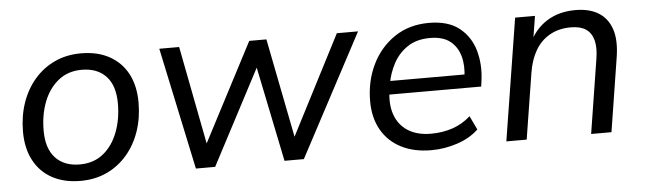

<svg xmlns="http://www.w3.org/2000/svg" viewBox="-39 -624 2561 762"><g transform="rotate(-5 1241.5 -243.0)"><path d="M255.3 8.9Q190.2 8.9 142.7 -17Q95.2 -42.9 69.8 -91.1Q44.4 -139.2 44.4 -205.2Q44.4 -266.9 62.5 -319.7Q80.6 -372.4 114.6 -412Q148.7 -451.6 195.6 -473.4Q242.5 -495.3 300.5 -495.3Q366.2 -495.3 413.4 -469.3Q460.7 -443.4 486.1 -395.5Q511.4 -347.6 511.4 -281.2Q511.4 -219.4 493.3 -166.7Q475.3 -114 441.2 -74.4Q407.2 -34.8 360.3 -12.9Q313.4 8.9 255.3 8.9ZM257.8 -56.4Q313.3 -56.4 351.5 -87.1Q389.6 -117.9 409.5 -169.8Q429.4 -221.7 429.4 -284.1Q429.4 -355.8 394.6 -392.9Q359.7 -430 298 -430Q243 -430 204.6 -399.2Q166.3 -368.4 146.3 -317Q126.4 -265.7 126.4 -202.2Q126.4 -131 161.3 -93.7Q196.1 -56.4 257.8 -56.4Z M715.3 0 612 -486.3H691.1L773.4 -59.9H747.9L970.3 -486.3H1038.7L1122.6 -59.9H1099.9L1319.3 -486.3H1403.8L1145.4 0H1068.3L978.5 -437.1H1021.8L792 0Z M1652.9 8.9Q1583.7 8.9 1532.9 -17.2Q1482.1 -43.4 1454.8 -91.6Q1427.4 -139.7 1427.4 -205.6Q1427.4 -285 1459 -350.5Q1490.6 -416.1 1548.9 -455.7Q1607.3 -495.3 1686.8 -495.3Q1763.1 -495.3 1807.5 -460.1Q1851.8 -424.8 1867.7 -368.2Q1883.6 -311.5 1874.6 -247.3L1871.6 -225.5H1489.8L1497.7 -279H1826.4L1808.4 -265.6Q1815.4 -313 1805.1 -351.1Q1794.8 -389.3 1766 -412.2Q1737.3 -435.2 1685.8 -435.2Q1631.7 -435.2 1595.6 -410.7Q1559.6 -386.2 1539.4 -348.3Q1519.2 -310.5 1512.1 -269.2L1508.2 -245.1Q1499.1 -188.1 1514 -145.7Q1528.8 -103.3 1565.5 -79.8Q1602.2 -56.4 1657 -56.4Q1703.2 -56.4 1742.9 -69.7Q1782.7 -83 1815.3 -112.2L1841.5 -57.2Q1808.1 -25.1 1756.9 -8.1Q1705.7 8.9 1652.9 8.9Z M1952.1 0 2029.6 -486.3H2108.7L2091.1 -376.2H2081.5Q2106.5 -432.9 2154.8 -464.1Q2203.2 -495.3 2270.4 -495.3Q2324.4 -495.3 2360.9 -473.6Q2397.4 -451.8 2412.9 -407.4Q2428.4 -362.9 2417.4 -294.1L2370.9 0H2289.9L2336.4 -293.7Q2344 -339.1 2336.2 -369Q2328.3 -398.8 2306.3 -413.7Q2284.3 -428.6 2246.4 -428.6Q2197.9 -428.6 2162 -408.1Q2126.1 -387.7 2104.7 -350.8Q2083.2 -314 2075.1 -263.5L2033.1 0Z"/></g></svg>

Font: Nunito Sans 12pt ExtraLight
Style: Italic
Weight: 200
Italic angle: -9°
Designer: Vernon Adams
Foundry: Vernon Adams
Version: Version 3.101;gftools[0.9.27]